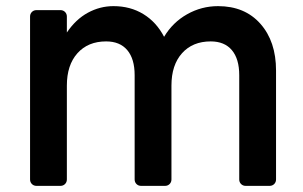

<svg xmlns="http://www.w3.org/2000/svg" viewBox="-20 -606 988 626"><path d="M78 -21V-552Q78 -561 84 -567Q90 -573 99 -573H177Q186 -573 192 -567Q198 -561 198 -552V-500Q227 -543 266.5 -564.5Q306 -586 350 -586Q405 -586 447.5 -560Q490 -534 515 -486Q543 -533 590 -559.5Q637 -586 691 -586Q778 -586 829 -528.5Q880 -471 880 -376V-21Q880 -12 874 -6Q868 0 859 0H781Q772 0 766 -6Q760 -12 760 -21V-361Q760 -414 736 -442.5Q712 -471 667 -471Q608 -471 573.5 -432.5Q539 -394 539 -327V-21Q539 -12 533 -6Q527 0 518 0H440Q431 0 425 -6Q419 -12 419 -21V-361Q419 -414 395 -442.5Q371 -471 326 -471Q267 -471 232.5 -432.5Q198 -394 198 -327V-21Q198 -12 192 -6Q186 0 177 0H99Q90 0 84 -6Q78 -12 78 -21Z"/></svg>

Font: Miriam Libre
Style: Bold
Weight: 700
Designer: Michal Sahar
Foundry: Hagilda
Version: Version 1.001